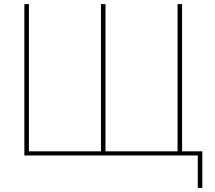

<svg xmlns="http://www.w3.org/2000/svg" viewBox="-20 -753 1040 930"><path d="M960 157H938V0H98V-733H120V-20H469V-733H491V-20H840V-733H862V-20H960Z"/></svg>

Font: IBM Plex Sans JP Thin
Style: Regular
Weight: 100
Designer: Mike Abbink; Paul van der Laan; Pieter van Rosmalen; Wujin Sim; Yejin Wi; Jinhee Kim; Boomi Park; Yona Kim; Kichan Ma
Foundry: Sandoll Inc.
Version: Version 1.001